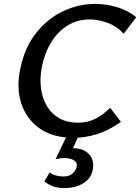

<svg xmlns="http://www.w3.org/2000/svg" viewBox="-20 -690 714 978"><path d="M355 12Q249 12 181 -36.5Q113 -85 87.5 -166Q62 -247 85 -347Q107 -450 164 -522Q221 -594 299.5 -632Q378 -670 465 -670Q522 -670 578 -653Q634 -636 674 -602L610 -518Q576 -556 528.5 -573.5Q481 -591 437 -591Q374 -591 324 -560Q274 -529 240.5 -474Q207 -419 193 -348Q182 -290 189 -239Q196 -188 219.5 -148.5Q243 -109 283 -87Q323 -65 376 -65Q428 -65 467 -85.5Q506 -106 541 -141L596 -69Q533 -25 473.5 -6.5Q414 12 355 12ZM321 0H381L339 93L298 77Q308 70 322.5 67.5Q337 65 354 65Q404 65 432.5 94.5Q461 124 453 172Q446 216 406.5 242Q367 268 306 268Q275 268 250 259Q225 250 206 234L233 188Q246 199 265.5 204Q285 209 303 209Q334 209 351 192.5Q368 176 371 156Q374 137 355.5 126Q337 115 307 115Q297 115 286 116.5Q275 118 263 121Z"/></svg>

Font: Ysabeau Infant SemiBold
Style: Italic
Weight: 600
Italic angle: -12°
Designer: Christian Thalmann (Catharsis Fonts)
Version: Version 2.002; featfreeze: ss01,ss02,lnum